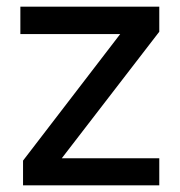

<svg xmlns="http://www.w3.org/2000/svg" viewBox="-20 -555 538 575"><path d="M49 0V-74L340 -453H41V-535H457V-460L165 -81H457V0Z"/></svg>

Font: Exo Thin Medium
Style: Regular
Weight: 500
Version: Version 2.000